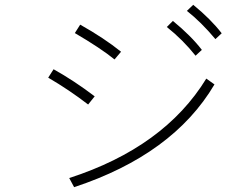

<svg xmlns="http://www.w3.org/2000/svg" viewBox="-20 -774 1040 803"><path d="M293 -635.7 315.4 -670.9Q416 -614.3 486.3 -557.6L459 -525.4Q401.4 -572.3 293 -635.7ZM181.6 -449.2 204.1 -484.4Q290 -436.5 376 -371.1L348.6 -336.9Q268.6 -398.4 181.6 -449.2ZM269.5 -29.3Q667 -158.2 842.8 -445.3L877 -420.9Q704.1 -127.9 290 8.8ZM761.7 -728.5 788.1 -753.9Q861.3 -694.3 907.2 -634.8L880.9 -610.4Q821.3 -681.6 761.7 -728.5ZM677.7 -661.1 703.1 -686.5Q779.3 -624 824.2 -565.4L797.9 -541Q745.1 -607.4 677.7 -661.1Z"/></svg>

Font: Gothic A1 ExtraLight
Style: Regular
Weight: 275
Designer: HanYang I&C Co.,Ltd.
Foundry: HanYang I&C Co.,Ltd.
Version: Version 2.50